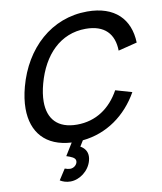

<svg xmlns="http://www.w3.org/2000/svg" viewBox="-102 -817 963 1139"><g transform="rotate(-10 379.5 -247.0)"><path d="M327 -84.5C210.4 -84.5 154.6 -148.6 154.6 -252.1C154.6 -284.5 160 -320.7 170.8 -360C215.5 -525 321.6 -635.5 474.6 -635.5C588.6 -635.5 643.8 -574.5 645.3 -474L759 -502.5C754.5 -644.5 667.3 -735 501.3 -735C285.3 -735 119.9 -582.5 60.3 -360C47.8 -313.4 41.6 -269.9 41.6 -230.2C41.6 -87.5 121.5 5.9 276.4 14.5L230.6 88.5C258.5 97.9 284.6 106.5 284.6 127.5C284.6 130 284.3 132.7 283.5 135.5C279.4 151 262.7 166.5 240.7 166.5C231.7 166.5 220.9 164 208.6 159.5L167.4 223.5C183.8 233.5 203.7 241 229.7 241C284.7 241 342.6 198.5 358.7 138.5C361.3 128.9 362.5 120 362.5 111.7C362.5 82.7 347.6 61.5 322.6 47.5L343.8 13C490.2 -1.5 609.4 -88 682.6 -217.5L584.2 -246C528.8 -145.5 441 -84.5 327 -84.5Z"/></g></svg>

Font: Manrope
Style: SemiBoldItalic
Weight: 600
Italic angle: -15°
Designer: Mikhail Sharanda
Foundry: Mikhail Sharanda
Version: Version 4.502;hotconv 1.0.109;makeotfexe 2.5.65596